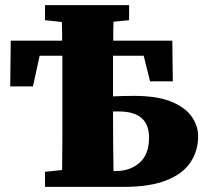

<svg xmlns="http://www.w3.org/2000/svg" viewBox="-20 -731 809 751"><path d="M445 -295Q439 -295 433.5 -295Q428 -295 422 -295Q422 -236 422.5 -178Q423 -120 424 -62H433Q489 -62 526 -94.5Q563 -127 563 -193Q563 -295 445 -295ZM156 -652V-711H485V-652L424 -646Q423 -628 423 -609.5Q423 -591 423 -572H654L656 -413H567L542 -513H422Q422 -476 422 -437.5Q422 -399 422 -360V-354Q442 -355 462.5 -355.5Q483 -356 504 -356Q596 -356 651 -333Q706 -310 730.5 -274Q755 -238 755 -198Q755 -141 725 -96Q695 -51 630.5 -25.5Q566 0 464 0H156V-59L223 -66Q224 -126 224 -187.5Q224 -249 224 -310V-381Q224 -413 224 -446Q224 -479 224 -513H135L109 -393H20L22 -572H223Q223 -591 223 -609Q223 -627 222 -645Z"/></svg>

Font: Source Serif 4 Black
Style: Regular
Weight: 900
Designer: Frank Grießhammer
Foundry: Adobe
Version: Version 4.005;hotconv 1.1.0;makeotfexe 2.6.0